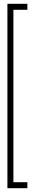

<svg xmlns="http://www.w3.org/2000/svg" viewBox="-20 -770 184 1010"><path d="M19 220V-750H124V-718.5H50.5V188.5H124V220Z"/></svg>

Font: Imbue Light
Style: Regular
Weight: 300
Designer: Tyler Finck
Foundry: Etcetera Type Company
Version: Version 1.102